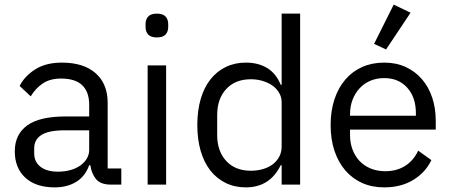

<svg xmlns="http://www.w3.org/2000/svg" viewBox="-20 -799 1953 831"><path d="M460 0Q415 0 395.5 -24Q376 -48 371 -84H366Q349 -36 310 -12Q271 12 217 12Q135 12 89.5 -30Q44 -72 44 -144Q44 -217 97.5 -256Q151 -295 264 -295H366V-346Q366 -401 336 -430Q306 -459 244 -459Q197 -459 165.5 -438Q134 -417 113 -382L65 -427Q86 -469 132 -498.5Q178 -528 248 -528Q342 -528 394 -482Q446 -436 446 -354V-70H505V0ZM230 -56Q260 -56 285 -63Q310 -70 328 -83Q346 -96 356 -113Q366 -130 366 -150V-235H260Q191 -235 159.5 -215Q128 -195 128 -157V-136Q128 -98 155.5 -77Q183 -56 230 -56Z M659 -637Q633 -637 621.5 -649.5Q610 -662 610 -682V-695Q610 -715 621.5 -727.5Q633 -740 659 -740Q685 -740 696.5 -727.5Q708 -715 708 -695V-682Q708 -662 696.5 -649.5Q685 -637 659 -637ZM619 -516H699V0H619Z M1199 -84H1195Q1148 12 1044 12Q996 12 957 -7Q918 -26 890.5 -61Q863 -96 848.5 -146Q834 -196 834 -258Q834 -320 848.5 -370Q863 -420 890.5 -455Q918 -490 957 -509Q996 -528 1044 -528Q1098 -528 1136.5 -504.5Q1175 -481 1195 -432H1199V-740H1279V0H1199ZM1066 -60Q1093 -60 1117.5 -67Q1142 -74 1160 -87.5Q1178 -101 1188.5 -120.5Q1199 -140 1199 -165V-357Q1199 -378 1188.5 -396.5Q1178 -415 1160 -428Q1142 -441 1117.5 -448.5Q1093 -456 1066 -456Q998 -456 959 -413.5Q920 -371 920 -302V-214Q920 -145 959 -102.5Q998 -60 1066 -60Z M1643 12Q1590 12 1547.5 -7Q1505 -26 1474.5 -61.5Q1444 -97 1427.5 -146.5Q1411 -196 1411 -258Q1411 -319 1427.5 -369Q1444 -419 1474.5 -454.5Q1505 -490 1547.5 -509Q1590 -528 1643 -528Q1695 -528 1736 -509Q1777 -490 1806 -456.5Q1835 -423 1850.5 -377Q1866 -331 1866 -276V-238H1495V-214Q1495 -181 1505.5 -152.5Q1516 -124 1535.5 -103Q1555 -82 1583.5 -70Q1612 -58 1648 -58Q1697 -58 1733.5 -81Q1770 -104 1790 -147L1847 -106Q1822 -53 1769 -20.5Q1716 12 1643 12ZM1643 -461Q1610 -461 1583 -449.5Q1556 -438 1536.5 -417Q1517 -396 1506 -367.5Q1495 -339 1495 -305V-298H1780V-309Q1780 -378 1742.5 -419.5Q1705 -461 1643 -461ZM1651 -585 1599 -609 1684 -779 1757 -744Z"/></svg>

Font: IBM Plex Sans Hebrew
Style: Regular
Weight: 400
Designer: Mike Abbink, Paul van der Laan, Pieter van Rosmalen, Yanek Iontef
Foundry: Bold Monday
Version: Version 1.2